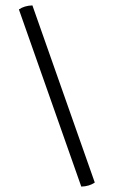

<svg xmlns="http://www.w3.org/2000/svg" viewBox="-20 -686 421 711"><path d="M281 5 50 -651Q70 -665 100 -666L331 -10Q311 4 281 5Z"/></svg>

Font: Scope One
Style: Regular
Weight: 400
Designer: Dalton Maag Ltd
Foundry: Dalton Maag Ltd
Version: Version 1.001; ttfautohint (v1.4.1) -l 11 -r 50 -G 50 -x 14 